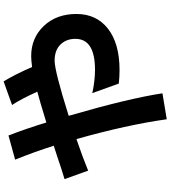

<svg xmlns="http://www.w3.org/2000/svg" viewBox="38 -891 924 1040"><g transform="rotate(-90 500.0 -371.0)"><path d="M49.8 -483.4Q105.5 -500 156.2 -517.6L230.5 -542Q199.2 -641.6 155.3 -751L286.1 -787.1Q325.2 -685.5 356.4 -582Q477.5 -619.1 523.4 -630.9Q482.4 -721.7 451.2 -767.6L579.1 -813.5Q615.2 -754.9 657.2 -659.2Q693.4 -664.1 715.8 -664.1Q814.5 -664.1 879.4 -595.7Q944.3 -527.3 944.3 -418.9Q944.3 -310.5 864.3 -248Q784.2 -185.5 640.6 -185.5Q601.6 -185.5 567.4 -189.5L515.6 -333Q583 -318.4 641.6 -318.4Q809.6 -318.4 809.6 -424.8Q809.6 -473.6 778.8 -505.4Q748 -537.1 691.4 -537.1Q634.8 -537.1 392.6 -460.9Q486.3 -138.7 514.6 46.9L374 70.3Q343.8 -145.5 266.6 -418.9Q168.9 -385.7 95.7 -355.5Z"/></g></svg>

Font: GenEi M Gothic v2 Bold
Style: Regular
Weight: 700
Version: Version 2.0